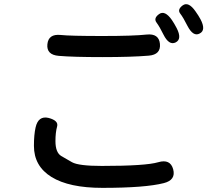

<svg xmlns="http://www.w3.org/2000/svg" viewBox="-20 -864 1040 928"><path d="M475 44Q314 44 229 -8.5Q144 -61 144 -159Q144 -213 152 -248Q165 -306 215 -294Q264 -281 256 -252.5Q248 -224 248 -182Q248 -127 276 -110Q302 -95 328 -80Q360 -62 472 -62Q685 -62 745 -80Q803 -97 817 -46Q831 6 772 21Q682 44 475 44ZM264 -594Q204 -599 209 -650Q214 -701 273 -695Q318 -690 476 -690Q625 -690 689 -697Q748 -703 753 -652Q758 -600 699 -595Q616 -588 475 -588Q334 -588 264 -594ZM829 -659Q797 -643 770 -697Q752 -734 736.5 -755Q721 -776 749 -796Q777 -816 811 -767Q822 -751 834 -728Q861 -675 829 -659ZM945 -702Q914 -685 886 -739Q866 -779 851 -798.5Q836 -818 863 -838Q891 -858 925 -809Q940 -788 949 -771Q977 -718 945 -702Z"/></svg>

Font: Resource Han Rounded JP Medium
Style: Regular
Weight: 500
Designer: Cyano Hao (round all glyphs); Ryoko NISHIZUKA 西塚涼子 (kana, bopomofo & ideographs); Paul D. Hunt (Latin, Greek & Cyrillic)
Foundry: Cyano Hao
Version: 0.990